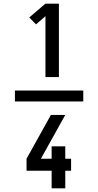

<svg xmlns="http://www.w3.org/2000/svg" viewBox="-20 -868 540 1056"><path d="M62 -310V-370H438V-310ZM230 -444V-779L178 -734L141 -772L230 -848H304V-444ZM264 168V71H126V5L260 -236H339L205 5H264V-63H339V5H371V71H339V168Z"/></svg>

Font: Iosevka Term Medium
Style: Regular
Weight: 500
Monospace: yes
Designer: Belleve Invis
Foundry: Belleve Invis
Version: Version 26.3.1